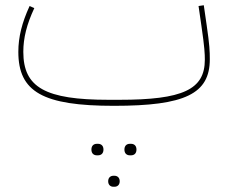

<svg xmlns="http://www.w3.org/2000/svg" viewBox="-20 -392 866 733"><path d="M476 201H480C492 201 501 194 501 179C501 164 492 157 480 157H476C464 157 455 164 455 179C455 194 464 201 476 201ZM413 321H417C428 321 437 314 437 300C437 286 428 279 417 279H413C402 279 393 286 393 300C393 314 402 321 413 321ZM350 201H354C366 201 375 194 375 179C375 164 366 157 354 157H350C338 157 329 164 329 179C329 194 338 201 350 201ZM415 12C687 12 781 -34 781 -166C781 -196 780 -221 769 -296L758 -372L738 -369L749 -293C761 -211 762 -186 762 -164C762 -50 678 -11 435 -11H395C153 -11 69 -58 69 -194C69 -247 82 -299 111 -361L93 -369C64 -306 50 -251 50 -194C50 -41 144 12 415 12Z"/></svg>

Font: IBM Plex Arabic Thin
Style: Regular
Weight: 100
Designer: Mike Abbink, Paul van der Laan, Pieter van Rosmalen, Wael Morcos, Khajak Apelian
Foundry: Bold Monday
Version: Version 1.0